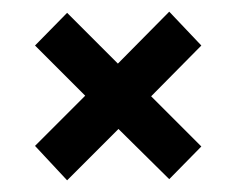

<svg xmlns="http://www.w3.org/2000/svg" viewBox="-20 -473 405 329"><path d="M95 -164 40 -223 126 -309 40 -395 95 -451 182 -364 270 -453 325 -395 239 -308 325 -222 270 -166 183 -252Z"/></svg>

Font: Bricolage Grotesque 10pt Condensed Medium
Style: Regular
Weight: 500
Width: 3
Designer: Mathieu Triay
Foundry: Atelier Triay
Version: Version 1.000; ttfautohint (v1.8.4.7-5d5b);gftools[0.9.32]